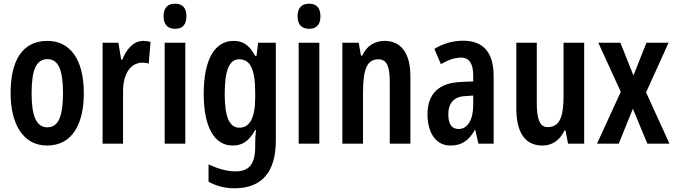

<svg xmlns="http://www.w3.org/2000/svg" viewBox="-20 -839 3629 1033"><path d="M431 -338C431 -521 356 -619 235 -619C97 -619 37 -508 37 -338C37 -179 100 -56 233 -56C375 -56 431 -181 431 -338ZM150 -337C150 -463 175 -521 235 -521C294 -521 319 -463 319 -338C319 -213 294 -154 235 -154C176 -154 150 -214 150 -337Z M751 -619C698 -619 660 -574 638 -518H632L617 -609H532V-66H642V-346C642 -438 679 -502 748 -502C756 -502 771 -501 780 -496L790 -613C774 -618 762 -619 751 -619Z M922 -819C881 -819 860 -796 860 -751C860 -707 882 -684 922 -684C962 -684 983 -707 983 -751C983 -795 964 -819 922 -819ZM977 -609H866V-66H977Z M1237 -619C1134 -619 1076 -517 1076 -334C1076 -159 1131 -56 1232 -56C1281 -56 1319 -77 1353 -140H1357C1354 -114 1353 -85 1353 -59V-49C1353 49 1316 83 1247 83C1208 83 1157 72 1102 45V139C1147 163 1191 174 1241 174C1394 174 1464 81 1464 -83V-609H1369L1360 -538H1353C1321 -599 1284 -619 1237 -619ZM1267 -520C1325 -520 1353 -470 1353 -340V-316C1353 -201 1322 -152 1268 -152C1214 -152 1189 -210 1189 -333C1189 -459 1213 -520 1267 -520Z M1643 -819C1602 -819 1581 -796 1581 -751C1581 -707 1603 -684 1643 -684C1683 -684 1704 -707 1704 -751C1704 -795 1685 -819 1643 -819ZM1698 -609H1587V-66H1698Z M2049 -619C1999 -619 1953 -594 1929 -540H1922L1910 -609H1822V-66H1933V-336C1933 -469 1955 -520 2016 -520C2062 -520 2077 -479 2077 -399V-66H2188V-429C2188 -554 2137 -619 2049 -619Z M2472 -620C2418 -620 2364 -605 2317 -576L2352 -494C2395 -518 2427 -529 2461 -529C2506 -529 2526 -495 2526 -432V-401L2459 -398C2343 -393 2280 -336 2280 -224C2280 -136 2317 -56 2404 -56C2465 -56 2503 -84 2535 -140H2537L2554 -66H2636V-429C2636 -555 2582 -620 2472 -620ZM2485 -322 2526 -325V-273C2526 -194 2495 -145 2448 -145C2412 -145 2392 -169 2392 -224C2392 -284 2422 -320 2485 -322Z M3123 -609H3012V-327C3012 -214 2994 -155 2926 -155C2885 -155 2868 -197 2868 -284V-609H2758V-255C2758 -132 2801 -56 2898 -56C2951 -56 2992 -84 3017 -137H3023L3036 -66H3123Z M3320 -345 3192 -66H3309L3385 -254L3463 -66H3582L3456 -342L3577 -609H3458L3388 -433L3318 -609H3199Z"/></svg>

Font: Noto Sans Malayalam UI ExtraCondensed SemiBold
Style: Regular
Weight: 600
Width: 2
Designer: Jelle Bosma - Monotype Design Team
Foundry: Monotype Imaging Inc.
Version: Version 2.104